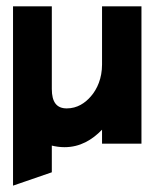

<svg xmlns="http://www.w3.org/2000/svg" viewBox="-20 -452 489 604"><path d="M21 132 143 90V6C155 9 169 11 183 11C232 11 270 -12 301 -44V0H425V-432H301V-249C301 -206 286 -172 266 -149C248 -128 223 -111 190 -111C158 -111 143 -131 143 -172V-432H21Z"/></svg>

Font: Charger Sport
Style: UltNrw
Weight: 1000
Designer: Jasper
Foundry: Cannot Into Space Fonts
Version: Version 1.1